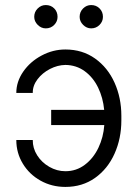

<svg xmlns="http://www.w3.org/2000/svg" viewBox="-20 -734 547 764"><path d="M110.4 -364.3H44.9Q44.9 -409.2 72.5 -449Q100.1 -488.8 145.3 -512.9Q190.4 -537.1 240.2 -537.1Q307.6 -537.1 358.2 -501.2Q408.7 -465.3 435.8 -405Q462.9 -344.7 462.9 -273.4V-254.9Q462.9 -183.1 435.8 -122.6Q408.7 -62 358.2 -26.1Q307.6 9.8 240.2 9.8Q186 9.8 141.4 -15.1Q96.7 -40 70.8 -82.8Q44.9 -125.5 44.9 -176.8H110.4Q109.9 -144.5 127.9 -116Q146 -87.4 176.3 -70.1Q206.5 -52.7 240.2 -52.7Q283.7 -52.7 317.6 -78.4Q351.6 -104 371.6 -146Q391.6 -188 395 -236.3H183.6V-296.9H394.5Q390.1 -344.7 370.4 -385.5Q350.6 -426.3 317.1 -450.7Q283.7 -475.1 240.2 -475.6Q209 -475.1 178.7 -459.5Q148.4 -443.8 129.2 -418.5Q109.9 -393.1 110.4 -364.3ZM116.2 -667Q116.2 -686.5 129.9 -700.2Q143.6 -713.9 162.1 -713.9Q182.6 -713.9 195.8 -700.4Q209 -687 209 -667Q209 -648.4 195.6 -634.8Q182.1 -621.1 162.1 -621.1Q144 -621.1 130.1 -635Q116.2 -648.9 116.2 -667ZM296.9 -667Q296.9 -686.5 310.5 -700.2Q324.2 -713.9 342.8 -713.9Q362.8 -713.9 376.2 -700.4Q389.6 -687 389.6 -667Q389.6 -648.4 376 -634.8Q362.3 -621.1 342.8 -621.1Q324.7 -621.1 310.8 -635Q296.9 -648.9 296.9 -667Z"/></svg>

Font: Pretendard Std Light
Style: Regular
Weight: 300
Designer: Base glyphs from Inter by Rasmus Andersson; Hangeul glyphs from Noto Sans CJK(Source Han Sans) by Jang Soo-young and Kan
Foundry: Kil Hyung-jin
Version: Version 1.309